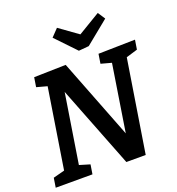

<svg xmlns="http://www.w3.org/2000/svg" viewBox="-162 -1071 1112 1203"><g transform="rotate(-20 393.5 -469.5)"><path d="M542 -697 787 -702 777 -639 701 -616 603 0H474L261 -545L188 -84L258 -63L248 0H3L13 -63L89 -83L173 -615L103 -634L113 -697L325 -702L532 -170L602 -615L532 -634ZM625 -939 657 -890 501 -763 433 -757 306 -890 353 -939 477 -850Z"/></g></svg>

Font: Bitter SemiBold
Style: Italic
Weight: 600
Italic angle: -9°
Designer: Sol Matas, and Bitter project Authors
Foundry: Sol Matas
Version: Version 2.001